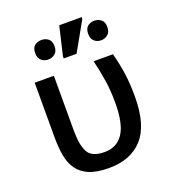

<svg xmlns="http://www.w3.org/2000/svg" viewBox="-142 -882 893 998"><g transform="rotate(-20 305.0 -383.0)"><path d="M291 10Q223 10 181 -8Q139 -26 116.5 -58.5Q94 -91 86 -136Q78 -181 78 -235V-539H184V-235Q184 -154 206 -115Q228 -76 297 -76Q365 -76 400.5 -129Q436 -182 436 -297Q436 -365 427.5 -421Q419 -477 404 -539H511Q527 -478 535 -422Q543 -366 543 -293Q543 -137 477.5 -63.5Q412 10 291 10ZM263 -606V-618L300 -776H424V-766L334 -606ZM186 -628Q164 -628 148.5 -641.5Q133 -655 133 -682Q133 -711 148.5 -723.5Q164 -736 186 -736Q208 -736 224 -723.5Q240 -711 240 -682Q240 -655 224 -641.5Q208 -628 186 -628ZM479 -628Q457 -628 441.5 -641.5Q426 -655 426 -682Q426 -711 441.5 -723.5Q457 -736 479 -736Q500 -736 516 -723.5Q532 -711 532 -682Q532 -655 516 -641.5Q500 -628 479 -628Z"/></g></svg>

Font: Noto Sans Medium
Style: Regular
Weight: 500
Designer: Monotype Design Team
Foundry: Monotype Imaging Inc.
Version: Version 2.007